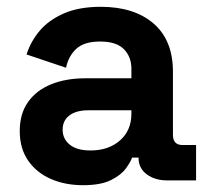

<svg xmlns="http://www.w3.org/2000/svg" viewBox="-20 -530 618 564"><path d="M224 14Q171 14 129 -4.5Q87 -23 62.5 -58.5Q38 -94 38 -145Q38 -196 62.5 -230.5Q87 -265 130.5 -282.5Q174 -300 230 -300H366V-328Q366 -363 344 -385.5Q322 -408 274 -408Q227 -408 204 -386.5Q181 -365 174 -331L58 -370Q70 -408 96.5 -439.5Q123 -471 167.5 -490.5Q212 -510 276 -510Q374 -510 431 -461Q488 -412 488 -319V-134Q488 -104 516 -104H556V0H472Q435 0 411 -18Q387 -36 387 -66V-67H368Q364 -55 350 -35.5Q336 -16 306 -1Q276 14 224 14ZM246 -88Q299 -88 332.5 -117.5Q366 -147 366 -196V-206H239Q204 -206 184 -191Q164 -176 164 -149Q164 -122 185 -105Q206 -88 246 -88Z"/></svg>

Font: Space Grotesk Light
Style: Bold
Weight: 700
Version: Version 2.000